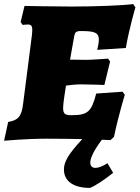

<svg xmlns="http://www.w3.org/2000/svg" viewBox="-40 -679 683 940"><path d="M576 -444C592 -538 623 -643 623 -643L612 -659C557 -652 430 -647 310 -647C220 -647 80 -650 80 -650L61 -571L71 -557C71 -557 86 -559 96 -559C112 -559 118 -553 118 -532C118 -525 117 -516 116 -505L73 -170C66 -110 49 -90 0 -82L-20 10C-20 10 88 0 190 0C250 0 311 1 363 2C292 78 273 115 273 151C273 208 320 241 400 241C425 232 469 203 514 167L486 120C463 135 442 143 427 143C412 143 402 134 402 117C402 95 420 56 459 5L501 7L518 -9C541 -118 571 -215 571 -215L560 -230L431 -221C408 -131 389 -115 309 -115C279 -115 269 -121 269 -151C269 -173 278 -226 283 -260C301 -262 328 -266 356 -266C400 -266 471 -263 471 -263L499 -378L489 -392C489 -392 411 -386 382 -386C355 -386 322 -387 303 -387L323 -500C327 -522 332 -527 358 -527C424 -527 444 -519 444 -484C444 -467 436 -435 436 -435Z"/></svg>

Font: Alegreya SC Black
Style: Italic
Weight: 900
Italic angle: -7°
Designer: Juan Pablo del Peral
Foundry: Huerta Tipografica
Version: Version 2.007;PS 002.007;hotconv 1.0.88;makeotf.lib2.5.64775